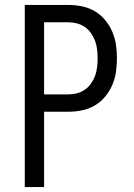

<svg xmlns="http://www.w3.org/2000/svg" viewBox="-20 -755 540 775"><path d="M80 0V-735H256Q283 -735 310.5 -729.5Q338 -724 362 -710Q386 -696 404 -674.5Q422 -653 433 -627.5Q444 -602 448 -574.5Q452 -547 452 -520Q452 -492 448 -464.5Q444 -437 433 -411.5Q422 -386 404 -364.5Q386 -343 362 -329Q338 -315 310.5 -309.5Q283 -304 256 -304H158V0ZM256 -374Q274 -374 291 -378.5Q308 -383 322.5 -393Q337 -403 347.5 -418Q358 -433 364 -449.5Q370 -466 372 -484Q374 -502 374 -520Q374 -537 372 -555Q370 -573 364 -589.5Q358 -606 347.5 -621Q337 -636 322.5 -646Q308 -656 291 -660.5Q274 -665 256 -665H158V-374Z"/></svg>

Font: Huly
Style: Regular
Weight: 400
Designer: Belleve Invis
Foundry: Belleve Invis
Version: Version 33.2.5; ttfautohint (v1.8.4)